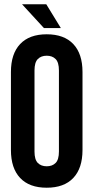

<svg xmlns="http://www.w3.org/2000/svg" viewBox="-20 -868 436 896"><path d="M141 -161Q141 -123 156.5 -107.5Q172 -92 198 -92Q224 -92 239.5 -107.5Q255 -123 255 -161V-539Q255 -577 239.5 -592.5Q224 -608 198 -608Q172 -608 156.5 -592.5Q141 -577 141 -539ZM31 -532Q31 -617 74 -662.5Q117 -708 198 -708Q279 -708 322 -662.5Q365 -617 365 -532V-168Q365 -83 322 -37.5Q279 8 198 8Q117 8 74 -37.5Q31 -83 31 -168ZM196 -848 264 -737H185L83 -848Z"/></svg>

Font: SVN-Bebas Neue
Style: Bold
Weight: 700
Designer: Ryoichi Tsunekawa
Foundry: Ryoichi Tsunekawa
Version: Version 1.300; ttfautohint (v1.7.9-c794)